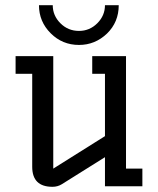

<svg xmlns="http://www.w3.org/2000/svg" viewBox="-20 -717 608 739"><path d="M182 2Q104 2 104 -75V-433H40V-501H185V-68L384 -193V-433H335V-501H465V-68H528V0H384V-112L218 -8Q202 2 182 2ZM437 -697Q437 -632 392 -588Q346 -544 284 -544Q220 -544 175 -589Q130 -634 130 -697H183Q183 -657 212.5 -627.5Q242 -598 284 -598Q325 -598 354.5 -627.5Q384 -657 384 -697Z"/></svg>

Font: Kelly Slab
Style: Regular
Weight: 400
Designer: Denis Masharov
Foundry: Denis Masharov
Version: Version 1.001